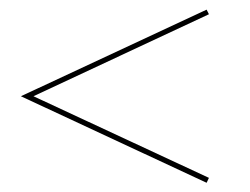

<svg xmlns="http://www.w3.org/2000/svg" viewBox="-20 -418 529 406"><path d="M416.9 -31.5 24.2 -214.5 416.9 -397.6 421.8 -387.9 50.8 -214.5 421.8 -41.9Z"/></svg>

Font: Playfair 144pt SemiCondensed Medium
Style: Regular
Weight: 500
Width: 4
Designer: Claus Eggers Sørensen
Foundry: Claus Eggers Sørensen
Version: Version 2.203